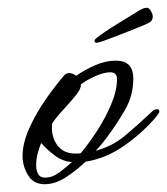

<svg xmlns="http://www.w3.org/2000/svg" viewBox="-20 -463 430 494"><path d="M95 11Q66 11 52 -12.5Q38 -36 38 -61Q38 -95 56 -134.5Q74 -174 99.5 -210Q125 -246 145 -269Q150 -275 158 -275Q167 -275 176 -268Q197 -283 224.5 -295Q252 -307 278 -307Q323 -307 323 -261Q323 -217 301.5 -180Q280 -143 254 -108Q247 -99 240.5 -91Q234 -83 226 -75Q270 -87 303 -115Q336 -143 368 -173Q372 -177 375.5 -179.5Q379 -182 385 -182Q390 -182 390 -175Q390 -174 387 -170Q384 -166 383 -164Q350 -124 301.5 -89.5Q253 -55 200 -47Q181 -28 152 -8.5Q123 11 95 11ZM173 -68Q177 -68 180.5 -68Q184 -68 188 -69Q208 -93 229.5 -126Q251 -159 266 -194.5Q281 -230 281 -259Q281 -277 264 -277Q247 -277 225 -267Q203 -257 188 -246V-243Q188 -233 172.5 -214.5Q157 -196 139.5 -177Q122 -158 114 -145Q111 -112 127 -90Q143 -68 173 -68ZM96 -6Q115 -6 133.5 -20Q152 -34 165 -46Q141 -48 121.5 -62.5Q102 -77 86 -95Q83 -89 78 -72Q73 -55 73 -38Q73 -25 78 -15.5Q83 -6 96 -6ZM230 -353Q223 -353 223 -358Q223 -360 225 -362Q227 -364 228 -365Q250 -382 279.5 -400Q309 -418 330 -431Q342 -439 348 -441Q354 -443 358 -443Q364 -443 368.5 -434.5Q373 -426 373 -421Q373 -414 370 -410Q367 -406 362 -404Q355 -400 335 -392Q315 -384 292 -375Q269 -366 251 -359.5Q233 -353 230 -353Z"/></svg>

Font: Hurricane
Style: Regular
Weight: 400
Designer: Robert E. Leuschke
Foundry: Robert E. Leuschke
Version: Version 1.010; ttfautohint (v1.8.3)